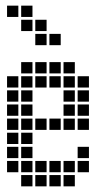

<svg xmlns="http://www.w3.org/2000/svg" viewBox="-20 -665 390 680"><path d="M55 -45V-5H95V-45ZM105 -45V-5H145V-45ZM155 -45V-5H195V-45ZM205 -45V-5H245V-45ZM5 -95V-55H45V-95ZM55 -95V-55H95V-95ZM105 -95V-55H145V-95ZM155 -95V-55H195V-95ZM205 -95V-55H245V-95ZM255 -95V-55H295V-95ZM55 -445V-405H95V-445ZM105 -445V-405H145V-445ZM155 -445V-405H195V-445ZM205 -445V-405H245V-445ZM5 -395V-355H45V-395ZM5 -345V-305H45V-345ZM5 -295V-255H45V-295ZM5 -245V-205H45V-245ZM5 -195V-155H45V-195ZM5 -145V-105H45V-145ZM55 -395V-355H95V-395ZM55 -345V-305H95V-345ZM55 -295V-255H95V-295ZM55 -245V-205H95V-245ZM55 -195V-155H95V-195ZM55 -145V-105H95V-145ZM105 -245V-205H145V-245ZM155 -245V-205H195V-245ZM205 -245V-205H245V-245ZM255 -245V-205H295V-245ZM205 -395V-355H245V-395ZM205 -345V-305H245V-345ZM205 -295V-255H245V-295ZM255 -395V-355H295V-395ZM255 -345V-305H295V-345ZM255 -295V-255H295V-295ZM255 -145V-105H295V-145ZM155 -395V-355H195V-395ZM105 -395V-355H145V-395ZM155 -545V-505H195V-545ZM105 -595V-555H145V-595ZM55 -645V-605H95V-645ZM5 -645V-605H45V-645ZM55 -595V-555H95V-595ZM105 -545V-505H145V-545Z"/></svg>

Font: Nose Transport 13 Square
Style: Regular
Weight: 400
Designer: Nico Rohrbach
Foundry: Nose
Version: Version 1.400;Glyphs 3.2.3 (3260)